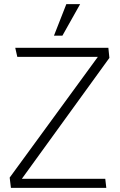

<svg xmlns="http://www.w3.org/2000/svg" viewBox="-20 -912 582 932"><path d="M302 -892H369L283 -739H242ZM496 0H33L27 -50L455 -636H64L54 -680H506L511 -631L86 -44H491Z"/></svg>

Font: Palanquin ExtraLight
Style: Regular
Weight: 275
Designer: Pria Ravichandran
Version: Version 1.001